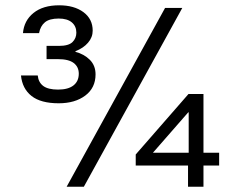

<svg xmlns="http://www.w3.org/2000/svg" viewBox="-20 -705 907 725"><path d="M201.7 -315Q134.2 -315 99.2 -342.5Q64.2 -370 59.2 -420H122.5Q125 -394.2 143.3 -380.4Q161.7 -366.7 199.2 -366.7Q237.5 -366.7 257.5 -382.5Q277.5 -398.3 277.5 -426.7Q277.5 -452.5 258.3 -467.1Q239.2 -481.7 199.2 -481.7H155.8V-531.7H202.5Q239.2 -531.7 253.8 -546.2Q268.3 -560.8 268.3 -581.7Q268.3 -605.8 251.3 -620.4Q234.2 -635 201.7 -635Q166.7 -635 149.6 -620.8Q132.5 -606.7 127.5 -580H66.7Q70.8 -627.5 106.7 -656.2Q142.5 -685 203.3 -685Q260 -685 295 -659.2Q330 -633.3 330 -589.2Q330 -564.2 312.5 -543.8Q295 -523.3 265 -511.7V-509.2Q297.5 -500.8 319.2 -479.2Q340.8 -457.5 340.8 -424.2Q340.8 -373.3 302.1 -344.2Q263.3 -315 201.7 -315ZM690 0V-80H492.5V-121.7L691.7 -350H748.3V-128.3H807.5V-80H748.3V0ZM557.5 -128.3H692.5V-280.8H690.8ZM231.7 0 603.3 -675H668.3L296.7 0Z"/></svg>

Font: Funnel Display Light
Style: Regular
Weight: 300
Designer: NORD ID, Kristian Moeller
Foundry: Dicotype
Version: Version 1.000